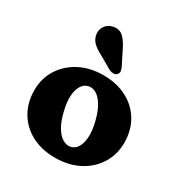

<svg xmlns="http://www.w3.org/2000/svg" viewBox="-175 -870 960 1012"><g transform="rotate(30 305.5 -363.5)"><path d="M308.5 -491.4Q390.2 -491.4 451.2 -459Q512.3 -426.7 546.1 -369.5Q580 -312.4 580 -237.3Q580 -166.1 544.9 -109.4Q509.9 -52.7 447.2 -19.7Q384.5 13.3 301.9 13.3Q220.6 13.3 159.6 -18.9Q98.5 -51.1 64.5 -108.8Q30.5 -166.5 30.5 -242.9Q30.5 -312.4 65.6 -368.7Q100.6 -425.1 163.1 -458.2Q225.6 -491.4 308.5 -491.4ZM346.9 -78.2Q370.4 -83.7 384.5 -107.2Q398.6 -130.7 401.1 -169.3Q403.6 -208 391.1 -258.2Q378.1 -311.6 358.1 -345.3Q338.1 -378.9 314.4 -393.1Q290.6 -407.2 266.2 -401.2Q243.3 -396.1 228.6 -373.4Q213.9 -350.7 211.1 -312.3Q208.4 -273.9 221.2 -221Q234.3 -167.4 254.3 -133.9Q274.3 -100.5 298.4 -86.6Q322.6 -72.7 346.9 -78.2ZM326.7 -659.6 367.3 -578.8Q373.4 -566.1 375 -554.7Q376.6 -543.3 367.9 -534Q360.2 -526 347.3 -525.7Q334.5 -525.3 322.4 -530.9L242.4 -577Q206.7 -595.3 189 -613.5Q171.4 -631.6 166.7 -657.9Q162 -684.9 177.8 -708.9Q193.6 -733 224.7 -738.6Q261.7 -745.1 284.9 -722.1Q308.2 -699.2 326.7 -659.6Z"/></g></svg>

Font: Fraunces SuperSoft Wonky
Style: Regular
Weight: 900
Version: Version 1.000;[b76b70a41]